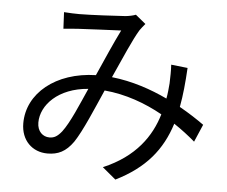

<svg xmlns="http://www.w3.org/2000/svg" viewBox="-55 -815 1110 938"><g transform="rotate(5 500.0 -345.5)"><path d="M848 -514 767 -523C769 -495 768 -461 767 -431C765 -407 763 -382 758 -356C678 -394 585 -426 484 -437C526 -530 570 -632 598 -677C606 -689 615 -699 624 -710L574 -751C561 -746 543 -742 524 -740C482 -737 351 -730 298 -730C278 -730 249 -731 223 -733L227 -652C251 -654 279 -657 301 -658C347 -661 469 -666 509 -668C478 -606 440 -519 405 -440C208 -435 72 -322 72 -175C72 -91 128 -38 202 -38C254 -38 292 -56 328 -107C366 -163 415 -281 454 -369C558 -360 656 -324 740 -277C708 -169 636 -62 478 5L544 60C689 -12 766 -107 807 -237C846 -211 881 -184 911 -158L948 -244C916 -267 875 -294 827 -321C838 -379 844 -443 848 -514ZM374 -370C339 -292 301 -199 265 -152C244 -126 228 -117 205 -117C173 -117 145 -141 145 -185C145 -271 228 -359 374 -370Z"/></g></svg>

Font: Noto Sans Mono CJK HK
Style: Regular
Weight: 400
Designer: Ryoko NISHIZUKA 西塚涼子 (kana, bopomofo & ideographs); Paul D. Hunt (Latin, Greek & Cyrillic); Sandoll Communications 산돌커뮤니
Foundry: Adobe
Version: Version 2.004;hotconv 1.0.118;makeotfexe 2.5.65603